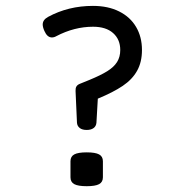

<svg xmlns="http://www.w3.org/2000/svg" viewBox="-20 -640 640 665"><path d="M471.7 -466.8Q471.7 -424.8 454.8 -394.8Q438 -364.7 405 -342.5Q372.1 -320.3 318.8 -298.3L314 -214.8Q313 -203.1 304.2 -196.5Q295.4 -189.9 280.3 -189.9Q265.1 -189.9 256.3 -196.5Q247.6 -203.1 246.6 -214.8L241.7 -324.7Q241.2 -334.5 244.6 -340.3Q248 -346.2 256.3 -349.6L290 -363.3Q329.1 -379.4 351.8 -393.6Q374.5 -407.7 385.5 -425.3Q396.5 -442.9 396.5 -466.8Q396.5 -503.4 371.8 -525.4Q347.2 -547.4 302.2 -547.4Q237.3 -547.4 174.8 -514.6Q167.5 -510.3 159.7 -510.3Q143.6 -510.3 133.8 -532.7Q127.9 -545.9 127.9 -555.2Q127.9 -571.3 146.5 -581.5Q216.8 -619.6 301.8 -619.6Q354.5 -619.6 392.8 -600.3Q431.2 -581.1 451.4 -546.6Q471.7 -512.2 471.7 -466.8ZM336.4 -81.5V-25.9Q336.4 -9.3 323.2 -2.2Q310.1 4.9 280.3 4.9Q250.5 4.9 237.3 -2.2Q224.1 -9.3 224.1 -25.9V-81.5Q224.1 -98.1 237.3 -105.2Q250.5 -112.3 280.3 -112.3Q310.1 -112.3 323.2 -105.2Q336.4 -98.1 336.4 -81.5Z"/></svg>

Font: Courier Prime Code
Style: Regular
Weight: 400
Designer: Alan Dague-Greene
Foundry: Quote-Unquote Apps
Version: Version 3.0318